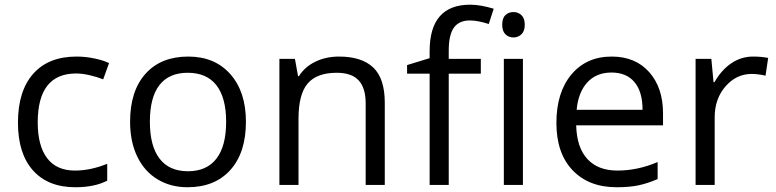

<svg xmlns="http://www.w3.org/2000/svg" viewBox="-20 -785 3295 815"><path d="M299.8 9.8Q183.6 9.8 119.9 -61.8Q56.2 -133.3 56.2 -264.2Q56.2 -398.4 120.8 -471.7Q185.5 -544.9 305.2 -544.9Q343.8 -544.9 382.3 -536.6Q420.9 -528.3 442.9 -517.1L418 -448.2Q391.1 -459 359.4 -466.1Q327.6 -473.1 303.2 -473.1Q140.1 -473.1 140.1 -265.1Q140.1 -166.5 179.9 -113.8Q219.7 -61 297.9 -61Q364.7 -61 435.1 -89.8V-18.1Q381.3 9.8 299.8 9.8Z M1023.9 -268.1Q1023.9 -137.2 958 -63.7Q892.1 9.8 775.9 9.8Q704.1 9.8 648.4 -23.9Q592.8 -57.6 562.5 -120.6Q532.2 -183.6 532.2 -268.1Q532.2 -398.9 597.7 -471.9Q663.1 -544.9 779.3 -544.9Q891.6 -544.9 957.8 -470.2Q1023.9 -395.5 1023.9 -268.1ZM616.2 -268.1Q616.2 -165.5 657.2 -111.8Q698.2 -58.1 777.8 -58.1Q857.4 -58.1 898.7 -111.6Q939.9 -165 939.9 -268.1Q939.9 -370.1 898.7 -423.1Q857.4 -476.1 776.9 -476.1Q697.3 -476.1 656.7 -423.8Q616.2 -371.6 616.2 -268.1Z M1532.2 0V-346.2Q1532.2 -411.6 1502.4 -443.8Q1472.7 -476.1 1409.2 -476.1Q1325.2 -476.1 1286.1 -430.7Q1247.1 -385.3 1247.1 -280.8V0H1166V-535.2H1231.9L1245.1 -461.9H1249Q1273.9 -501.5 1318.8 -523.2Q1363.8 -544.9 1418.9 -544.9Q1515.6 -544.9 1564.5 -498.3Q1613.3 -451.7 1613.3 -349.1V0Z M2021 -472.2H1884.8V0H1803.7V-472.2H1708V-508.8L1803.7 -538.1V-567.9Q1803.7 -765.1 1976.1 -765.1Q2018.6 -765.1 2075.7 -748L2054.7 -683.1Q2007.8 -698.2 1974.6 -698.2Q1928.7 -698.2 1906.7 -667.7Q1884.8 -637.2 1884.8 -569.8V-535.2H2021ZM2199.7 0H2118.7V-535.2H2199.7ZM2111.8 -680.2Q2111.8 -708 2125.5 -720.9Q2139.2 -733.9 2159.7 -733.9Q2179.2 -733.9 2193.4 -720.7Q2207.5 -707.5 2207.5 -680.2Q2207.5 -652.8 2193.4 -639.4Q2179.2 -626 2159.7 -626Q2139.2 -626 2125.5 -639.4Q2111.8 -652.8 2111.8 -680.2Z M2597.7 9.8Q2479 9.8 2410.4 -62.5Q2341.8 -134.8 2341.8 -263.2Q2341.8 -392.6 2405.5 -468.8Q2469.2 -544.9 2576.7 -544.9Q2677.2 -544.9 2735.8 -478.8Q2794.4 -412.6 2794.4 -304.2V-252.9H2425.8Q2428.2 -158.7 2473.4 -109.9Q2518.6 -61 2600.6 -61Q2687 -61 2771.5 -97.2V-24.9Q2728.5 -6.3 2690.2 1.7Q2651.9 9.8 2597.7 9.8ZM2575.7 -477.1Q2511.2 -477.1 2472.9 -435.1Q2434.6 -393.1 2427.7 -318.8H2707.5Q2707.5 -395.5 2673.3 -436.3Q2639.2 -477.1 2575.7 -477.1Z M3176.8 -544.9Q3212.4 -544.9 3240.7 -539.1L3229.5 -463.9Q3196.3 -471.2 3170.9 -471.2Q3106 -471.2 3059.8 -418.5Q3013.7 -365.7 3013.7 -287.1V0H2932.6V-535.2H2999.5L3008.8 -436H3012.7Q3042.5 -488.3 3084.5 -516.6Q3126.5 -544.9 3176.8 -544.9Z"/></svg>

Font: f06041945
Style: Regular
Weight: 400
Foundry: Ascender Corporation
Version: Version 1.10